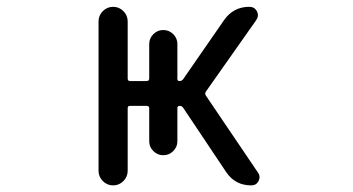

<svg xmlns="http://www.w3.org/2000/svg" viewBox="-20 -567 1040 566"><path d="M270.5 -63.5V-503.9Q270.5 -521.5 283.2 -534.2Q295.9 -546.9 313.5 -546.9Q331.1 -546.9 343.8 -534.2Q356.4 -521.5 356.4 -503.9V-335.9Q356.4 -328.1 363.3 -328.1H412.1Q419.9 -328.1 419.9 -335.9V-437.5Q419.9 -454.1 432.1 -466.3Q444.3 -478.5 461.4 -478.5Q478.5 -478.5 490.7 -466.3Q502.9 -454.1 502.9 -437.5V-334Q502.9 -328.1 509.3 -328.1Q515.6 -328.1 519.5 -333L640.6 -507.8Q668 -546.9 714.8 -546.9Q730.5 -546.9 737.3 -533.7Q744.1 -520.5 735.4 -507.8L586.9 -296.9Q583 -291 586.9 -285.2L740.2 -58.6Q745.1 -51.8 745.1 -44.9Q745.1 -39.1 742.2 -33.2Q735.4 -20.5 720.7 -20.5Q673.8 -20.5 647.5 -58.6L519.5 -250Q515.6 -254.9 509.3 -254.9Q502.9 -254.9 502.9 -248V-150.4Q502.9 -133.8 490.7 -121.6Q478.5 -109.4 461.4 -109.4Q444.3 -109.4 432.1 -121.6Q419.9 -133.8 419.9 -150.4V-248Q419.9 -254.9 412.1 -254.9H363.3Q356.4 -254.9 356.4 -248V-63.5Q356.4 -45.9 343.8 -33.2Q331.1 -20.5 313.5 -20.5Q295.9 -20.5 283.2 -33.2Q270.5 -45.9 270.5 -63.5Z"/></svg>

Font: Rounded Mgen+ 1m regular
Style: Regular
Weight: 400
Designer: [Source Han Sans]
Ryoko NISHIZUKA  (kana & ideographs); Paul D. Hunt (Latin, Greek & Cyrillic); Wenlong ZHANG  (bopomofo
Version: Version 1.059.20150602